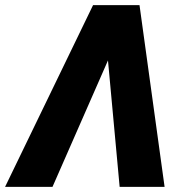

<svg xmlns="http://www.w3.org/2000/svg" viewBox="-73 -731 717 751"><path d="M368.2 -537.6 132.3 0H-53.2L291 -710.9H419.4ZM395 0 343.8 -554.7 351.6 -710.9H472.7L570.8 0Z"/></svg>

Font: Roboto Black
Style: Italic
Weight: 900
Italic angle: -12°
Designer: Christian Robertson
Foundry: Google
Version: Version 3.0; 2020